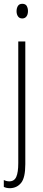

<svg xmlns="http://www.w3.org/2000/svg" viewBox="-24 -747 228 1009"><path d="M63 -688Q63 -704 70 -715.5Q77 -727 93 -727Q110 -727 116.5 -715.5Q123 -704 123 -689Q123 -671 115 -660.5Q107 -650 93 -650Q78 -650 70.5 -661Q63 -672 63 -688ZM29 242Q18 242 9.5 240Q1 238 -4 235V199Q10 206 25 206Q51 206 61.5 182.5Q72 159 72 110V-529H109V116Q109 187 87 214Q65 241 29 242Z"/></svg>

Font: Noto Sans Malayalam ExtraCondensed ExtraLight
Style: Regular
Weight: 200
Width: 2
Designer: Jelle Bosma - Monotype Design Team
Foundry: Monotype Imaging Inc.
Version: Version 2.104; ttfautohint (v1.8.4.7-5d5b)